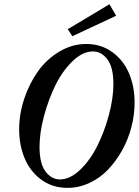

<svg xmlns="http://www.w3.org/2000/svg" viewBox="-20 -887 665 920"><path d="M326.7 -713.4 304.7 -747.1 504.4 -866.7 536.6 -811.5ZM303.7 13.2Q231.9 13.2 178.5 -25.6Q125 -64.5 98.4 -127.7Q71.8 -190.9 71.8 -267.6Q71.8 -340.8 96.2 -414.1Q120.6 -487.3 162.1 -545.4Q203.6 -603.5 264.6 -639.9Q325.7 -676.3 393.1 -676.3Q464.8 -676.3 518.3 -637.2Q571.8 -598.1 598.4 -535.2Q625 -472.2 625 -395.5Q625 -336.9 609.6 -277.8Q594.2 -218.8 565.2 -166.7Q536.1 -114.7 497.6 -74.2Q459 -33.7 408.4 -10.3Q357.9 13.2 303.7 13.2ZM267.1 -27.3Q315.9 -27.3 364.3 -73.7Q412.6 -120.1 446.8 -189Q481 -257.8 502.2 -337.6Q523.4 -417.5 523.4 -484.4Q523.4 -564.5 494.6 -602.5Q465.8 -640.6 425.3 -640.6Q376.5 -640.6 328.1 -594.2Q279.8 -547.9 245.8 -479Q211.9 -410.2 190.7 -330.3Q169.4 -250.5 169.4 -183.6Q169.4 -103.5 198 -65.4Q226.6 -27.3 267.1 -27.3Z"/></svg>

Font: Elstob 18pt SemiBold
Style: Italic
Weight: 600
Italic angle: -20°
Designer: Peter S. Baker
Version: Version 1.015